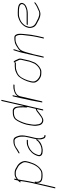

<svg xmlns="http://www.w3.org/2000/svg" viewBox="1078 -1798 918 3115"><g transform="rotate(-90 1537.5 -241.0)"><path d="M188.3 -430 195.7 -462C197 -468 194.7 -471 188.7 -471C182.7 -471 179 -468 177.7 -462L165.7 -410H164.7C156.8 -402 150.4 -394.3 145.3 -387L138.3 -378C130.5 -367.4 144.2 -357.9 152.4 -370L159.5 -379C155.2 -353.5 153 -330.2 147.8 -302.5C139.3 -257.3 132.7 -210.9 122.1 -165C118 -150.3 114.6 -136.7 111.6 -124L39.4 189C38 195 40.3 198 46.3 198C52.3 198 56 195 57.4 189L127.8 -116C126 -87.8 128.5 -63.1 140.4 -45C156.9 -16.1 203.8 -10 255.3 -10C280.3 -10 309.2 -13.4 327.5 -24C361.6 -42.6 392.1 -72 414.5 -106C437.3 -137.3 451.8 -178.1 466 -221C468.2 -227.7 470 -234 471.4 -240L478.3 -270C481.2 -282.5 482.5 -294.6 481.3 -304.5C473.6 -367.6 428.1 -412 373.9 -437C352 -450.7 329.3 -463 290.9 -463H270.9C236.5 -463 211.3 -448.7 188.3 -430ZM132.4 -136C134.6 -145.3 137.1 -155 140.1 -165C151 -212.2 157.2 -257 166.1 -303.5C171.5 -332 172.5 -357.4 178.9 -385C179.9 -392.3 181 -398.7 182.3 -404C187.5 -409.3 193.3 -414.3 199.7 -419C219.9 -432.9 237.4 -445 266.7 -445H286.7C300.8 -445 313.7 -443.5 324.6 -440L342.7 -432C354.6 -426 369.5 -416.6 380.9 -411C410.5 -398.8 430.9 -370.7 446.3 -345.5C458.8 -325 468.5 -305.4 460.3 -270L453.4 -240C450.7 -228.4 445.8 -214.7 442.1 -204L435.7 -185C431.3 -171.7 425.4 -159 419.9 -147C411.4 -128.1 399.4 -114.2 389.6 -98C371.5 -73.2 346.5 -52.9 321 -39C306.2 -30.4 279.8 -28 259.5 -28C224.8 -28 189.3 -29.5 169.9 -43C147.7 -58.5 138.7 -94 147.9 -134C148.7 -137.4 135.6 -136.7 132.4 -136Z M826.3 -257C827.7 -263 825.4 -266 819.4 -266H792.4C785.7 -266 777.7 -265.7 768.2 -265C737.4 -262.8 720 -252.5 694.9 -242C665.8 -229.8 639.1 -205.4 617.5 -184C595 -161.7 565.8 -110.5 560.2 -70C558.2 -29.9 590 -9 637.1 -9C645.6 -8.3 654.8 -8 664.8 -8C730.2 -12.3 792 -41.8 826.5 -89L834.1 -100C840.6 -110.8 826.4 -117.5 818.7 -107L811.2 -96C807.1 -90 801.4 -84 794 -78C757.5 -50.8 723.1 -29.9 668 -26C658.7 -26 650.1 -26.3 642.2 -27C633.6 -27 626.1 -28 619.9 -30C601.3 -35.4 583.8 -40.5 580.4 -58C575.2 -69.8 579.1 -79 587.3 -101C602.9 -141.8 620.4 -168.5 648.7 -191.5L672.7 -211C680.8 -217 689.2 -221.7 697.9 -225L724.7 -237C731.3 -239.7 737.5 -242 743.3 -244C754.2 -246.3 775.9 -248 788.3 -248H815.3C821.3 -248 824.9 -251 826.3 -257ZM616.9 -385 625.8 -389C677.2 -412 716.8 -464 786.1 -464C793.6 -464.7 801.4 -465 809.4 -465C829.4 -465 835.2 -458.2 844.8 -449.5C857.6 -437.9 863.7 -414.6 870.9 -398C876.7 -380 877.8 -353.8 877.6 -332C880.4 -305.4 871.8 -267.6 863.8 -233L841.4 -136C832.9 -99 833 -66.4 833.5 -37C835.9 -20.8 841.7 -8.7 845.6 6C850.4 20.8 864.1 38 886.2 38L892 39C903.2 39 910.9 21 898.1 21L891.4 20C869.6 20 862.9 -2.1 858.9 -17C846.6 -45.3 848.8 -90.3 859.4 -136L881.8 -233C883.9 -242.3 885.8 -251.7 887.3 -261C900.4 -317.9 901.7 -369.7 888 -407C875.6 -440.4 866 -483 813.5 -483C804.8 -483 796.4 -482.7 788.3 -482C780.3 -482 772 -481 763.6 -479C704.5 -466.1 662.3 -426.1 612.6 -401C600.7 -395.7 605 -379.7 616.9 -385Z M1371.6 -306C1370.3 -313.7 1370.7 -323 1371.6 -332L1371.8 -350C1370.4 -359.6 1371.8 -370.8 1370.3 -380.5C1366.4 -406.1 1364.6 -432.7 1357 -455C1350.2 -469.2 1330.6 -490.5 1308.8 -493H1274.8C1237.8 -493 1208.1 -488.2 1181 -472C1158.2 -459.7 1144.5 -437.6 1130.8 -415C1120.3 -397.6 1113.1 -377.7 1102.6 -358C1092.2 -332.6 1079.6 -301.6 1072.8 -272C1070.5 -262 1068.5 -251.8 1066.8 -241.5L1061.6 -210.5C1057.8 -187.6 1055.7 -170.4 1054 -149.5C1051.3 -115.4 1056.5 -89.4 1062.5 -63C1069.1 -29.9 1093.2 -4.6 1131.5 2C1158.8 4.5 1179 -6.4 1199.2 -18C1224.5 -33.8 1251.6 -53.3 1274.6 -72C1289 -84.8 1304.4 -98.1 1324.5 -102L1301.7 -3C1301.1 -0.3 1303.8 0.7 1310 0C1315.8 0.7 1319.1 -0.3 1319.7 -3L1473.9 -671C1475.3 -677 1473 -680 1467 -680C1461 -680 1457.3 -677 1455.9 -671ZM1328.9 -121C1314.9 -119.5 1294.4 -107.5 1284.3 -101L1264.6 -85C1249.1 -72.4 1234.4 -61.6 1217.5 -50C1196 -33.8 1168.7 -12.5 1137.7 -16C1104.7 -19.8 1087.2 -44 1080.2 -70C1072.8 -102 1068.1 -138.9 1075 -182L1084.9 -242C1086.5 -252 1088.5 -262 1090.8 -272C1099.5 -309.6 1115 -343.5 1128.6 -375C1134.8 -392.4 1147 -408.7 1154.9 -424C1174.6 -459 1210.7 -470.4 1253.7 -475H1302.7C1306.5 -474.3 1312 -472 1319 -468C1343.2 -451.7 1348.2 -421.3 1350.7 -388.5L1351.7 -375.5C1352.4 -365.7 1352.7 -356 1352.6 -345C1354.3 -333.8 1351.6 -322.7 1352.8 -311C1353.5 -297.9 1344.9 -256.6 1359.6 -254Z M1485.3 -283 1466.6 -202C1459.4 -170.8 1455.9 -138.4 1448.9 -108C1445.7 -94.2 1441.3 -62.1 1438.8 -51C1438.4 -46.3 1437.5 -41 1436.1 -35L1432.2 -18C1431.5 -15.3 1433.6 -14.3 1438.5 -15C1445.6 -14.3 1449.5 -15.3 1450.2 -18L1450.4 -19H1448.4C1450 -20.3 1451.1 -22 1451.5 -24L1531.4 -370C1532.3 -374 1533.7 -378.3 1535.4 -383C1537.8 -393.4 1547 -407 1552.8 -415C1575.5 -446 1632.5 -465 1677.4 -465H1712.4C1718.4 -465 1722 -468 1723.4 -474C1724.8 -480 1722.5 -483 1716.5 -483H1681.5C1672.8 -483 1664.4 -482.3 1656 -481C1604.1 -471.1 1558.5 -453.5 1531.1 -412L1548.7 -488C1550 -494 1547.7 -497 1541.7 -497C1535.7 -497 1532 -494 1530.7 -488L1502.3 -365C1496.2 -338.8 1491.5 -309.8 1485.3 -283Z M2114.1 -230C2114.5 -234.7 2115.2 -239 2116.1 -243L2142 -355C2148.6 -383.8 2140.3 -400.8 2130.5 -418C2120.7 -436 2118.5 -452.8 2105 -468L2097.9 -476C2090.4 -484 2075.2 -470 2082.7 -462L2089.8 -454C2094.1 -449.3 2097.1 -445 2098.8 -441L2105.1 -425C2112.3 -402.9 2131.8 -389.1 2124 -355L2098.1 -243C2097.2 -239 2096.4 -234.3 2095.9 -229C2095.1 -225.7 2093 -219.3 2089.5 -210C2078.1 -183.6 2072.4 -161 2059.6 -137C2039.2 -106.8 2012.9 -78.9 1981.4 -62.5C1966.5 -54.7 1953.8 -48 1936.1 -48H1922.1C1917.4 -48 1910.5 -48.3 1901.3 -49C1868.3 -49 1846.4 -61.1 1828 -73.5C1820.2 -78.7 1813.7 -87.2 1805.2 -92C1796.6 -96.9 1792.6 -108.4 1786.8 -116C1771.7 -135.6 1767.9 -159.8 1777.1 -199.5C1793 -268.5 1823.5 -345.2 1865 -385.5C1875.9 -396.1 1892 -409.8 1907 -416C1938.8 -430.2 1970.5 -443 2013.3 -443H2072.3C2078.3 -443 2082 -446 2083.4 -452C2084.7 -458 2082.4 -461 2076.4 -461H2017.4C2004.9 -461 1985.4 -458.2 1974.5 -457C1950.2 -454.4 1924.1 -441.6 1902.7 -432C1884.8 -424.5 1866.5 -408.6 1852.4 -396C1810.9 -346 1777.3 -278.6 1759.1 -199.5C1748.8 -154.9 1753.4 -125.6 1770.8 -103C1778.6 -94.7 1783.8 -82.4 1792.5 -76C1805 -67.8 1813.8 -57.5 1827.2 -50.5C1847.2 -40 1864.8 -31 1897.2 -31C1906.3 -30.3 1913.3 -30 1917.9 -30H1931.9C1954.5 -30 1968.8 -36.6 1987.4 -47C2007.6 -58.3 2029.7 -74.2 2045.2 -92C2061.7 -109.8 2076.1 -126.4 2084.9 -151L2090.6 -167L2094.9 -177C2096.3 -180.3 2097.2 -182.7 2097.5 -184C2100.8 -193.6 2112.1 -221.5 2114.1 -230Z M2243.7 -263C2244.8 -267.7 2246.3 -272.7 2248.2 -278C2264.2 -332 2277.3 -368.3 2314.7 -393C2356.5 -418.2 2394.4 -449 2455.7 -449H2487.7C2508.9 -449 2513.4 -433.5 2519.7 -419C2526 -405.6 2524.3 -400.3 2526.9 -385C2531.5 -352.9 2524.1 -307 2519.1 -269C2514.9 -236.9 2513.1 -205.7 2507.2 -172L2504.1 -154C2503 -148 2501.7 -141.7 2500.2 -135C2497.4 -123.1 2495.8 -107.5 2493.2 -96L2470.3 3C2468.9 9 2471.2 12 2477.2 12C2483.2 12 2486.9 9 2488.3 3L2511.2 -96C2513.8 -107.5 2515.4 -123.2 2518.2 -135C2534.1 -204.1 2537.2 -265.5 2544 -329C2544.1 -350.2 2548.7 -373.2 2545.5 -392C2543.8 -408.8 2544.3 -414.8 2537.3 -430C2528.5 -446.9 2519.5 -467 2491.8 -467H2459.8C2445.3 -467 2430 -463.7 2417.4 -461C2394.5 -459 2373.4 -449 2355.1 -438C2321.4 -415.8 2284.3 -398 2261.6 -362C2262.7 -366.7 2264 -371 2265.6 -375C2268.7 -388.3 2271.5 -399.3 2274.2 -408C2281 -429.8 2287.7 -440.5 2292.9 -463L2295.4 -474C2296.8 -480 2294.5 -483 2288.5 -483C2282.5 -483 2278.8 -480 2277.4 -474L2274.9 -463C2267.4 -430.7 2256.2 -412.5 2247.8 -376C2243.8 -361.3 2240.2 -347.3 2237.1 -334L2158.6 6C2158.2 8 2161.1 8.3 2167.4 7C2173.1 8.3 2176.2 8 2176.6 6L2215.6 -163C2223 -195 2234.4 -235.7 2243.7 -263Z M2690.8 -259C2689.4 -253 2691.7 -250 2697.7 -250H2870.7C2878.7 -250 2886.8 -250.3 2894.9 -251C2903.6 -251 2912 -251.8 2920 -253.5C2940.8 -257.8 2960.1 -261.8 2977.2 -269.5L2998.4 -279C3021.4 -291.4 3048.4 -318.2 3047 -351C3041.6 -403.8 2971.5 -412 2898.1 -412H2870.1C2847.9 -412 2827.2 -410.6 2811.3 -404C2762.9 -387.8 2724.7 -369.7 2691.7 -332C2666.9 -305.5 2652.3 -278.4 2642.5 -236C2640.9 -229.3 2640.6 -220.7 2641.5 -210C2643.9 -180.1 2652.3 -154.9 2667.5 -136.5C2690 -109.3 2721.4 -99.8 2754.7 -81L2775.9 -69C2784.9 -63.9 2798.1 -60.1 2807.9 -56L2823.8 -51C2829.5 -49.7 2834.9 -48.7 2840.1 -48C2871.7 -38.3 2911.1 -50.6 2934.3 -62L2977.7 -81C3001.1 -91.5 3023.6 -105.3 3043.7 -120L3052.6 -128C3063.8 -136 3053.5 -149.4 3043.3 -140L3033.7 -133C3017.3 -118 2993.7 -107 2973.4 -97L2930 -78C2917.4 -72.3 2905.6 -64 2889.8 -64C2882.3 -63.3 2874.2 -63 2865.5 -63C2848.9 -64.3 2844.9 -65.8 2832.9 -69L2817.1 -74C2793.9 -80.1 2787.3 -85.2 2766.4 -97C2744.5 -108.5 2726.8 -114.3 2709.3 -127L2695.6 -137C2673 -153.5 2651 -195 2660.7 -237C2663.6 -249.4 2669.4 -266.9 2674.2 -278L2684.8 -298C2688 -303.3 2694.5 -311.3 2704.3 -322C2728.5 -348.9 2755 -366.5 2789.3 -378C2814 -387.4 2832.7 -394 2866 -394H2894C2950.9 -394 3009.2 -390.4 3025.5 -357.5C3037.6 -333.3 3011.9 -305.8 2993.1 -295C2965.2 -281.5 2935.8 -269 2898.1 -269C2890 -268.3 2882.2 -268 2874.9 -268H2701.9C2695.9 -268 2692.2 -265 2690.8 -259Z"/></g></svg>

Font: HoneyBee
Style: BLnIt
Weight: 100
Foundry: Cannot Into Space Fonts
Version: Version 0.89